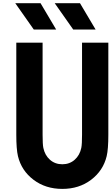

<svg xmlns="http://www.w3.org/2000/svg" viewBox="-20 -1187 707 1217"><path d="M335.9 -1000H194L76.8 -1166.7H237ZM585.9 -1000H444L326.8 -1166.7H487ZM83.3 -916.7H250V-333.3Q250 -272.1 254.6 -250Q264.3 -203.1 296.5 -174.5Q328.8 -145.8 375 -145.8Q421.2 -145.8 453.5 -174.5Q485.7 -203.1 495.4 -250Q500 -272.1 500 -333.3V-916.7H666.7V-333.3Q666.7 -241.5 656.2 -197.3Q634.1 -105.5 557.6 -47.5Q481.1 10.4 375 10.4Q268.9 10.4 192.4 -47.5Q115.9 -105.5 93.8 -197.3Q83.3 -241.5 83.3 -333.3Z"/></svg>

Font: Monoid
Style: Bold
Weight: 700
Width: 4
Designer: Andreas Larsen (@larsenwork)
Version: Version 0.61